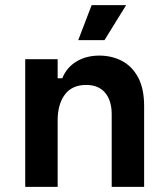

<svg xmlns="http://www.w3.org/2000/svg" viewBox="-20 -726 652 746"><path d="M78 0V-496H204V-422H222Q239 -464 277 -487Q315 -510 366 -510Q414 -510 453.5 -489.5Q493 -469 516.5 -425.5Q540 -382 540 -314V0H414V-282Q414 -335 388.5 -365.5Q363 -396 315 -396Q260 -396 232 -358.5Q204 -321 204 -258V0ZM284 -570 336 -706H470L386 -570Z"/></svg>

Font: Space Mono
Style: Bold
Weight: 700
Monospace: yes
Designer: Colophon Foundry + Benjamin Critton
Foundry: Colophon Foundry & Benjamin Critton
Version: Version 1.003; ttfautohint (v1.8.4.7-5d5b)